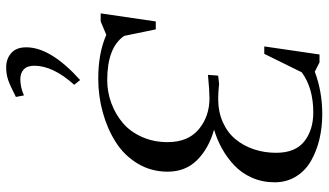

<svg xmlns="http://www.w3.org/2000/svg" viewBox="-239 -512 1054 616"><g transform="rotate(90 288.0 -204.0)"><path d="M22.9 0 48.8 -176.8H74.2L95.2 -75.2Q132.8 -21 236.8 -21Q275.4 -21 311 -34.2Q346.7 -47.4 374.8 -71.3Q402.8 -95.2 419.4 -132.6Q436 -169.9 436 -214.8Q436 -280.3 394.8 -314.7Q353.5 -349.1 294.9 -349.1Q271.5 -349.1 220.2 -344.2L222.2 -372.1L223.1 -377L249 -379.9Q277.3 -377 296.9 -377Q338.4 -377 371.8 -391.8Q405.3 -406.7 426.5 -432.4Q447.8 -458 459 -491.5Q470.2 -524.9 470.2 -563Q470.2 -624.5 433.6 -653.3Q397 -682.1 340.8 -682.1Q262.2 -682.1 211.9 -645L152.8 -524.9H128.9L154.8 -702.1H180.2L210 -687Q273.9 -710.9 346.2 -710.9Q388.2 -710.9 426.3 -701.9Q464.4 -692.9 495.8 -675Q527.3 -657.2 546.1 -627Q564.9 -596.7 564.9 -558.1Q564.9 -518.6 550 -485.1Q535.2 -451.7 510 -428.2Q484.9 -404.8 456.5 -389.2Q428.2 -373.5 396 -363.8Q456.5 -346.7 493.7 -309.3Q530.8 -272 530.8 -214.8Q530.8 -161.6 504.6 -118.4Q478.5 -75.2 435.5 -48.1Q392.6 -21 340.1 -6.6Q287.6 7.8 231.9 7.8Q150.4 7.8 91.8 -18.1L48.8 0ZM131.8 238.8Q131.8 160.2 236.8 65.9L252 85Q190.9 152.8 190.9 212.9Q190.9 235.4 202.6 246.6Q214.4 257.8 233.9 257.8Q260.3 257.8 286.1 246.1L291 272Q255.9 290 237.3 296.6Q218.8 303.2 195.8 303.2Q168.9 303.2 150.4 287.1Q131.8 271 131.8 238.8Z"/></g></svg>

Font: Dihjauti S
Style: Bold Italic
Weight: 700
Italic angle: -9°
Designer: T. Christopher White
Version: Version 3.0.0